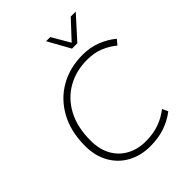

<svg xmlns="http://www.w3.org/2000/svg" viewBox="-249 -1028 1172 1172"><g transform="rotate(-45 337.0 -442.0)"><path d="M355 10Q274 10 210.5 -24.5Q147 -59 110.5 -123Q74 -187 74 -273Q74 -397 123.5 -488Q173 -579 259.5 -628.5Q346 -678 457 -678Q520 -678 575 -657Q630 -636 674 -599L647 -567Q612 -597 564.5 -617Q517 -637 455 -637Q358 -637 282.5 -593.5Q207 -550 164 -469Q121 -388 121 -273Q121 -198 150.5 -144Q180 -90 233.5 -60.5Q287 -31 357 -31Q419 -31 470 -48.5Q521 -66 566 -101L583 -64Q535 -27 478.5 -8.5Q422 10 355 10ZM438 -750 358 -894H394L462 -777L571 -894H614L484 -750Z"/></g></svg>

Font: Gantari ExtraLight
Style: Italic
Weight: 250
Italic angle: -10°
Designer: Anugrah Pasau
Foundry: Lafontype
Version: Version 1.000